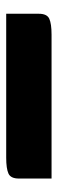

<svg xmlns="http://www.w3.org/2000/svg" viewBox="202 -258 190 635"><g transform="rotate(90 297.5 60.0)"><path d="M25 135V27Q25 0 41.5 -7.5Q58 -15 94 -15H570V93Q570 120 553.5 127.5Q537 135 501 135Z"/></g></svg>

Font: Changa One
Style: Regular
Weight: 400
Designer: Eduardo Rodriguez Tunni
Foundry: Eduardo Rodriguez Tunni
Version: Version 1.003